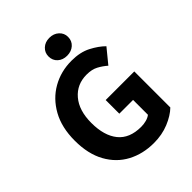

<svg xmlns="http://www.w3.org/2000/svg" viewBox="-240 -977 1115 1115"><g transform="rotate(-45 317.5 -419.0)"><path d="M363 12Q273 12 201.5 -26Q130 -64 88.5 -139Q47 -214 47 -323Q47 -431 89.5 -507.5Q132 -584 203.5 -624.5Q275 -665 362 -665Q433 -665 483 -639Q533 -613 565 -581L493 -493Q468 -515 439 -530.5Q410 -546 367 -546Q287 -546 237.5 -488Q188 -430 188 -328Q188 -223 235 -165Q282 -107 377 -107Q399 -107 419.5 -112.5Q440 -118 454 -129V-251H341V-363H576V-67Q542 -34 486 -11Q430 12 363 12ZM365 -703Q330 -703 307.5 -723.5Q285 -744 285 -777Q285 -808 307.5 -829Q330 -850 365 -850Q400 -850 423 -829Q446 -808 446 -777Q446 -744 423 -723.5Q400 -703 365 -703Z"/></g></svg>

Font: Assistant
Style: Bold
Weight: 700
Designer: Hebrew By Ben Nathan, Latin by Paul Hunt
Version: Version 3.000